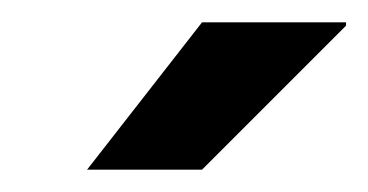

<svg xmlns="http://www.w3.org/2000/svg" viewBox="-20 -743 330 172"><path d="M58 -591 161 -723H290V-720L161 -591Z"/></svg>

Font: Archivo SemiBold SemiBold
Style: Italic
Weight: 600
Italic angle: -10°
Version: Version 2.001